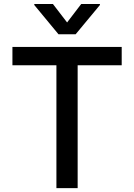

<svg xmlns="http://www.w3.org/2000/svg" viewBox="-20 -969 691 989"><path d="M380 0H270.6V-632.8H44V-727.3H606.9V-632.8H380ZM369.7 -792.6H281.2L156.6 -943.2V-948.5H252.5L325.6 -853.3L398.4 -948.5H494.7V-943.2Z"/></svg>

Font: Linik Sans Medium
Style: Regular
Weight: 500
Designer: Rasmus Andersson (font), Cristiano Sobral (main changes)
Foundry: rsms
Version: Version 3.018;June 1, 2022;FontCreator 14.0.0.2814 64-bit; t